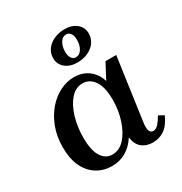

<svg xmlns="http://www.w3.org/2000/svg" viewBox="-169 -840 927 976"><g transform="rotate(-30 294.5 -352.0)"><path d="M39 -198Q39 -261 58.5 -312.5Q78 -364 110.5 -401.5Q143 -439 183.5 -459Q224 -479 266 -479Q299 -479 325.5 -467Q352 -455 371 -432.5Q390 -410 399 -380L446 -469H509L457 -100Q453 -67 459.5 -53.5Q466 -40 480 -40Q496 -40 510.5 -56Q525 -72 539 -97L570 -80Q546 -29 516 -9.5Q486 10 450 10Q411 10 385.5 -11Q360 -32 355 -74Q329 -33 292 -11.5Q255 10 210 10Q162 10 123 -13.5Q84 -37 61.5 -83Q39 -129 39 -198ZM154 -188Q154 -113 177.5 -76.5Q201 -40 240 -40Q282 -40 313 -74.5Q344 -109 362 -164Q380 -219 380 -281Q380 -357 354 -393.5Q328 -430 288 -430Q247 -430 217 -395.5Q187 -361 170.5 -306Q154 -251 154 -188ZM346 -714Q390 -714 416.5 -691.5Q443 -669 443 -634Q443 -605 427 -582.5Q411 -560 383 -547Q355 -534 320 -534Q277 -534 250 -556.5Q223 -579 223 -614Q223 -643 239 -665.5Q255 -688 283.5 -701Q312 -714 346 -714ZM326 -561Q348 -561 361.5 -582.5Q375 -604 375 -637Q375 -661 365 -674Q355 -687 340 -687Q319 -687 305.5 -665.5Q292 -644 292 -612Q292 -588 301.5 -574.5Q311 -561 326 -561Z"/></g></svg>

Font: Brygada 1918 SemiBold
Style: Italic
Weight: 600
Italic angle: -8°
Designer: Mateusz Machalski | Borys Kosmynka | Przemek Hoffer
Foundry: NIEPODLEGLA 2018
Version: Version 3.006